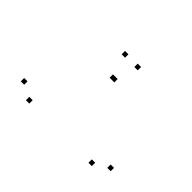

<svg xmlns="http://www.w3.org/2000/svg" viewBox="-93 -958 806 806"><g transform="rotate(45 310.0 -555.0)"><path d="M134.5 -334.5V-354.5H114.5V-334.5ZM316.2 -649.7V-669.7H296.2V-649.7ZM324 -649.7V-669.7H304V-649.7ZM505.7 -334.5V-354.5H485.7V-334.5ZM576.8 -375.2V-395.2H556.8V-375.2ZM357.7 -755V-775H337.7V-755ZM282.5 -755V-775H262.5V-755ZM63.3 -375.2V-395.2H43.3V-375.2Z"/></g></svg>

Font: Monaspace Radon Dots Var
Style: Regular
Weight: 400
Designer: Riley Cran and the Lettermatic Team
Version: Version 1.100 (Monaspace Radon Dots)